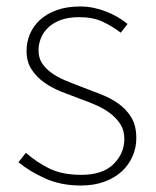

<svg xmlns="http://www.w3.org/2000/svg" viewBox="-20 -560 481 593"><path d="M229 13Q169 13 120.5 -8.5Q72 -30 37 -59L60 -88Q93 -59 132.5 -39.5Q172 -20 231 -20Q297 -20 330.5 -53Q364 -86 364 -131Q364 -157 352 -176Q340 -195 321 -209.5Q302 -224 278.5 -234.5Q255 -245 232 -253Q202 -264 171.5 -276Q141 -288 117 -305Q93 -322 77.5 -345.5Q62 -369 62 -403Q62 -430 72.5 -455Q83 -480 104 -499Q125 -518 156 -529Q187 -540 228 -540Q267 -540 306 -525Q345 -510 374 -486L353 -459Q327 -479 297 -493Q267 -507 225 -507Q192 -507 168.5 -498.5Q145 -490 129.5 -475.5Q114 -461 106.5 -442.5Q99 -424 99 -405Q99 -381 110 -364.5Q121 -348 139 -335Q157 -322 179.5 -312.5Q202 -303 226 -294Q257 -282 288.5 -270Q320 -258 345 -240.5Q370 -223 385.5 -197.5Q401 -172 401 -133Q401 -104 389.5 -77.5Q378 -51 356.5 -31Q335 -11 303 1Q271 13 229 13Z"/></svg>

Font: SpoqaHanSans
Style: Thin
Weight: 250
Designer: [Spoqa Han Sans] Dong-huui Kim \uAE40 \uB3D9 \uD718   [Noto Sans] Ryoko NISHIZUKA \u897F \u585A \u6DBC \u5B50  (kana & i
Foundry: Spoqa (http://bi.spoqa.com)
Version: Version 1.004;PS 1.004;hotconv 1.0.82;makeotf.lib2.5.63406